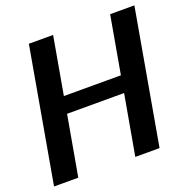

<svg xmlns="http://www.w3.org/2000/svg" viewBox="-131 -791 893 908"><g transform="rotate(-20 315.0 -337.5)"><path d="M-10.5 0H111.5L165 -302H452L398.5 0H520.5L639.5 -675H517.5L466.5 -386H179.5L230.5 -675H108.5Z"/></g></svg>

Font: Anybody UltraCondensed Thin Medium
Style: Italic
Weight: 500
Italic angle: -10°
Version: Version 1.111